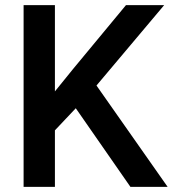

<svg xmlns="http://www.w3.org/2000/svg" viewBox="-20 -731 676 751"><path d="M490.2 0 276.4 -307.6 194.8 -221.2V0H72.3V-710.9H194.8V-373.5L265.6 -460.9L472.7 -710.9H622.1L357.4 -396.5L635.7 0Z"/></svg>

Font: Vazirmatn RD Medium
Style: Regular
Weight: 500
Designer: Saber Rastikerdar
Foundry: Saber Rastikerdar
Version: Version 33.003